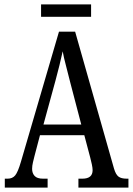

<svg xmlns="http://www.w3.org/2000/svg" viewBox="-20 -859 608 879"><path d="M2 0V-41H15Q37 -41 49.5 -56Q62 -71 76 -119L250 -714H324L502 -87Q510 -60 522.5 -50.5Q535 -41 560 -41H568V0H339V-41H357Q404 -41 404 -80Q404 -90 400.5 -106.5Q397 -123 393 -138L366 -240H163L138 -145Q135 -133 131 -116.5Q127 -100 127 -86Q127 -66 138.5 -53.5Q150 -41 177 -41H198V0ZM179 -289H352L302 -480Q291 -525 281.5 -560.5Q272 -596 267 -624Q261 -596 252.5 -561.5Q244 -527 234 -490ZM168 -782V-839H397V-782Z"/></svg>

Font: Noto Serif Tamil ExtraCondensed
Style: Regular
Weight: 400
Width: 2
Designer: Indian Type Foundry, Tom Grace, and the Monotype Design Team
Foundry: Monotype Imaging Inc.
Version: Version 2.004; ttfautohint (v1.8.4.7-5d5b)